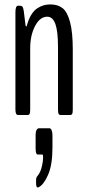

<svg xmlns="http://www.w3.org/2000/svg" viewBox="-20 -517 394 863"><path d="M153.3 324.7Q151.4 325.7 149.9 325.7Q142.1 325.7 142.1 305.7V298.3Q142.1 293.5 142.3 290Q142.6 286.6 142.8 284.7Q143.1 282.7 144.3 280.3Q145.5 277.8 146 277.1Q146.5 276.4 149.2 272.9Q151.9 269.5 152.8 268.1Q162.6 254.4 168.2 231.2Q173.8 208 173.8 190.9Q173.8 177.7 170.9 177.7H150.4Q140.1 177.7 140.1 150.9V89.4Q140.1 74.7 144.5 67.1Q148.9 59.6 154.8 59.6H202.6Q208.5 59.6 212.2 68.6Q215.8 77.6 215.8 92.8V146.5Q215.8 224.1 196 269Q176.3 314 153.3 324.7ZM61.5 0Q49.3 0 49.3 -24.4V-460.9Q49.3 -491.2 61 -491.2H70.3Q77.1 -491.2 80.8 -486.8Q84.5 -482.4 86.9 -467.3L94.7 -403.3Q96.2 -397.9 98.1 -397.9Q100.1 -397.9 101.1 -403.3Q108.9 -432.1 121.3 -451.7Q133.8 -471.2 148.7 -480.5Q163.6 -489.7 177 -493.4Q190.4 -497.1 206.5 -497.1Q240.2 -497.1 261.5 -480.2Q282.7 -463.4 294.9 -417.7Q307.1 -372.1 307.1 -294.4V-24.4Q307.1 -9.8 304.2 -4.9Q301.3 0 295.4 0H252.4Q246.6 0 243.7 -4.9Q240.7 -9.8 240.7 -24.4V-304.7Q240.7 -376 229 -408.9Q217.3 -441.9 192.4 -441.9Q159.7 -441.9 137.7 -400.1Q115.7 -358.4 115.7 -299.3V-24.4Q115.7 -9.8 112.8 -4.9Q109.9 0 104 0Z"/></svg>

Font: BenchNine
Style: Regular
Weight: 400
Designer: Vernon Adams
Foundry: Vernon Adams
Version: Version 1 ; ttfautohint (v0.92.18-e454-dirty) -l 8 -r 50 -G 